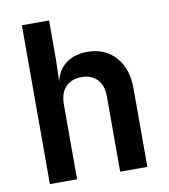

<svg xmlns="http://www.w3.org/2000/svg" viewBox="-82 -800 764 869"><g transform="rotate(-10 300.0 -365.0)"><path d="M77 0V-730H202V-550L199 -448Q209 -500 248 -530Q287 -560 347 -560Q428 -560 476.5 -506Q525 -452 525 -361V0H400V-346Q400 -397 373.5 -424.5Q347 -452 302 -452Q255 -452 228.5 -424Q202 -396 202 -344V0Z"/></g></svg>

Font: Pitagon Sans Mono
Style: Bold
Weight: 700
Monospace: yes
Designer: Travis Tran
Foundry: Pitagon
Version: Version 1.001; ttfautohint (v1.8.4.7-5d5b);gftools[0.9.26]